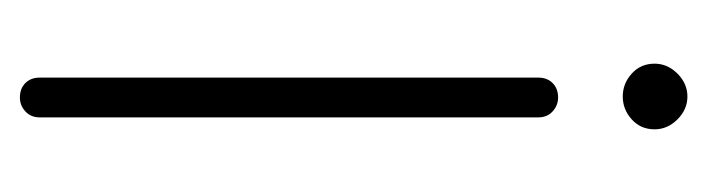

<svg xmlns="http://www.w3.org/2000/svg" viewBox="-279 -427 711 193"><g transform="rotate(-90 76.5 -330.5)"><path d="M55 -646Q55 -655 61 -660.5Q67 -666 75 -666Q84 -666 89.5 -660.5Q95 -655 95 -646V-145Q95 -136 89.5 -130.5Q84 -125 75 -125Q67 -125 61 -130.5Q55 -136 55 -145ZM76 5Q63 5 53 -5Q43 -15 43 -28Q43 -42 53 -51Q63 -60 76 -60Q89 -60 99 -51Q109 -42 109 -28Q109 -15 99 -5Q89 5 76 5Z"/></g></svg>

Font: Libertine Sup Light
Style: Regular
Weight: 300
Designer: Bastien Sozeau
Foundry: NBR — Bastien Sozeau
Version: Version 2.003; ttfautohint (v1.8.4.7-5d5b);gftools[0.9.33]